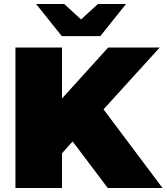

<svg xmlns="http://www.w3.org/2000/svg" viewBox="-20 -937 830 957"><path d="M342 -232 517 0H790L496 -392L776 -700H519L289 -446V-700H57V0H289V-173ZM608 -917H468L384 -840L300 -917H160L288 -757H480Z"/></svg>

Font: Montserrat Custom Black
Style: Regular
Weight: 900
Designer: Julieta Ulanovsky
Foundry: Julieta Ulanovsky
Version: Version 7.200